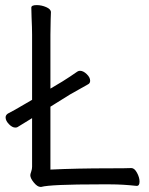

<svg xmlns="http://www.w3.org/2000/svg" viewBox="-20 -725 587 754"><path d="M413 -1H372Q178 -1 142 9H139Q127 9 113 -8Q99 -25 99 -37Q99 -41 102.5 -51Q106 -61 106 -70V-261L49 -226Q46 -224 40 -224Q28 -224 15 -237.5Q2 -251 2 -264Q2 -273 11 -279Q33 -290 82 -319L106 -333V-589Q106 -615 104 -657L103 -695Q103 -705 124 -705Q143 -705 161.5 -697Q180 -689 180 -677Q180 -661 179 -649L178 -588V-377L225 -405Q254 -423 284 -444Q289 -447 294 -447Q307 -447 320.5 -434Q334 -421 334 -408Q334 -398 326 -394L287 -372L255 -354L178 -306V-59Q281 -64 412 -64Q477 -64 495 -65H496Q508 -65 518 -46.5Q528 -28 528 -12Q528 5 517 5H516Q462 -1 413 -1Z"/></svg>

Font: Iansui 0.93
Style: Regular
Weight: 400
Designer: But Ko / Fontworks Inc.
Foundry: zi-hi.com / Fontworks Inc.
Version: Version 0.931